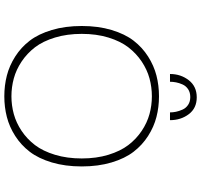

<svg xmlns="http://www.w3.org/2000/svg" viewBox="-41 -880 932 890"><g transform="rotate(90 425.0 -435.0)"><path d="M323 -757Q323 -807 351.8 -844Q380.5 -881 431 -881Q481.5 -881 509.2 -844.2Q537 -807.5 537 -757H501Q501 -771 498 -785.2Q495 -799.5 488 -815.2Q481 -831 466 -841Q451 -851 430 -851Q408.5 -851 393.5 -841Q378.5 -831 371.5 -815.2Q364.5 -799.5 361.8 -785.2Q359 -771 359 -757ZM426.5 11Q376 11 330.2 -0.8Q284.5 -12.5 242 -39.5Q199.5 -66.5 168.5 -107Q137.5 -147.5 119 -209.2Q100.5 -271 100.5 -348Q100.5 -424.5 119 -486.2Q137.5 -548 168.5 -588.2Q199.5 -628.5 242 -655.5Q284.5 -682.5 330.2 -694.2Q376 -706 426.5 -706Q476.5 -706 522.2 -694.2Q568 -682.5 610.2 -655.5Q652.5 -628.5 683.5 -588.2Q714.5 -548 733 -486.2Q751.5 -424.5 751.5 -348Q751.5 -271 733 -209.2Q714.5 -147.5 683.5 -107Q652.5 -66.5 610.2 -39.5Q568 -12.5 522.2 -0.8Q476.5 11 426.5 11ZM426.5 -22Q468.5 -22 508.8 -33Q549 -44 586.8 -69.2Q624.5 -94.5 652.5 -131.2Q680.5 -168 697.5 -224Q714.5 -280 714.5 -348Q714.5 -416 697.5 -471.5Q680.5 -527 652.5 -563.8Q624.5 -600.5 586.8 -625.8Q549 -651 508.8 -662Q468.5 -673 426.5 -673Q384 -673 343.5 -662Q303 -651 265.2 -625.8Q227.5 -600.5 199.2 -563.8Q171 -527 154 -471.5Q137 -416 137 -348Q137 -280 154 -224Q171 -168 199.2 -131.2Q227.5 -94.5 265.2 -69.2Q303 -44 343.5 -33Q384 -22 426.5 -22Z"/></g></svg>

Font: League Mono Wide Thin
Style: Regular
Weight: 100
Width: 8
Designer: Tyler Finck
Foundry: The League of Moveable Type / Tyler Finck
Version: Version 2.210